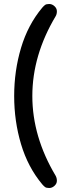

<svg xmlns="http://www.w3.org/2000/svg" viewBox="-20 -788 352 962"><path d="M259 93Q265 104 265 118Q265 132 253 143Q241 154 226.5 154Q212 154 205.5 149Q199 144 192 136Q120 50 85.5 -65.5Q51 -181 51 -307Q51 -433 85.5 -548.5Q120 -664 192 -750Q199 -758 205.5 -763Q212 -768 226.5 -768Q241 -768 253 -757Q265 -746 265 -731.5Q265 -717 259 -707Q142 -511 142 -307Q142 -103 259 93Z"/></svg>

Font: Varela Round
Style: Regular
Weight: 400
Designer: Joe Prince
Foundry: Joe Prince
Version: Version 1.000